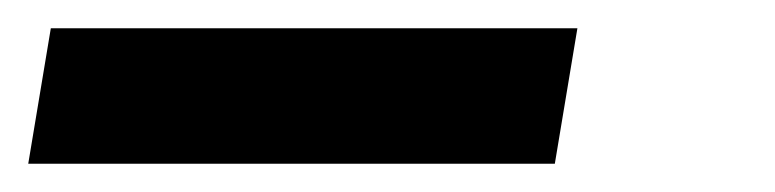

<svg xmlns="http://www.w3.org/2000/svg" viewBox="-29 -20 549 136"><path d="M-9 96 7 0H380L364 96Z"/></svg>

Font: Iosevka Slab
Style: Bold Italic
Weight: 700
Italic angle: -9°
Monospace: yes
Designer: Belleve Invis
Foundry: Belleve Invis
Version: Version 11.1.0; ttfautohint (v1.8.3)